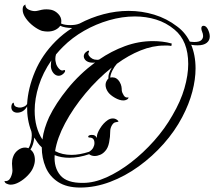

<svg xmlns="http://www.w3.org/2000/svg" viewBox="-31 -757 964 864"><path d="M330 87Q269 87 230.5 62Q192 37 174.5 -4.5Q157 -46 157 -94Q147 -103 139 -114Q131 -125 123 -138Q122 -123 117.5 -108.5Q113 -94 106 -84Q126 -69 126 -37Q126 -20 117 0Q110 16 93 33.5Q76 51 55.5 62.5Q35 74 17 74Q14 74 11 73.5Q8 73 5 72Q-5 69 -8 64.5Q-11 60 -11 58Q8 60 16.5 42.5Q25 25 25 10Q25 3 24 -4.5Q23 -12 23 -21Q23 -28 24 -36Q25 -44 29 -54Q35 -70 50 -81.5Q65 -93 82 -93Q90 -93 97 -90Q103 -98 107.5 -114.5Q112 -131 112 -148Q112 -153 111.5 -157.5Q111 -162 110 -166Q90 -218 91 -278Q75 -250 46 -250Q36 -250 28 -256Q20 -263 20 -275Q20 -286 25.5 -292.5Q31 -299 32 -288Q33 -280 42.5 -276Q52 -272 63 -273Q69 -274 77.5 -277.5Q86 -281 91 -289Q95 -360 126.5 -435Q158 -510 220 -572Q254 -606 294 -631Q279 -631 264.5 -633.5Q250 -636 240 -641Q233 -630 218 -622.5Q203 -615 183 -615Q172 -615 158 -618Q140 -624 119.5 -639.5Q99 -655 85 -675Q71 -695 71 -713Q71 -727 76 -731.5Q81 -736 83 -737Q83 -721 97.5 -714Q112 -707 126 -707Q132 -707 140 -709Q148 -711 157 -713Q166 -715 178 -715Q183 -715 188 -714.5Q193 -714 199 -713Q217 -709 231 -694.5Q245 -680 245 -662Q245 -655 244 -651Q260 -644 285 -644Q296 -644 306.5 -645.5Q317 -647 327 -651Q378 -678 434.5 -693Q491 -708 548 -708Q607 -708 663 -691Q719 -674 766 -638Q807 -608 828 -559Q849 -510 849 -449Q849 -400 834.5 -344.5Q820 -289 789 -230Q756 -167 705.5 -110Q655 -53 593.5 -8.5Q532 36 464.5 61.5Q397 87 330 87ZM343 66Q393 66 448.5 41Q504 16 559 -26.5Q614 -69 662.5 -123.5Q711 -178 745 -238Q782 -301 799 -360Q816 -419 816 -469Q816 -573 754 -624Q717 -655 671.5 -669Q626 -683 576 -683Q519 -683 460 -666Q401 -649 347.5 -618.5Q294 -588 252 -546Q235 -529 221 -512Q218 -502 218 -492Q218 -485 219.5 -479Q221 -473 222 -468Q227 -455 236.5 -446Q246 -437 255 -441Q257 -442 259 -442Q262 -442 262 -438Q262 -433 256 -427Q245 -416 233 -416Q220 -416 210 -427.5Q200 -439 198 -456V-463Q198 -468 198.5 -474Q199 -480 200 -485Q162 -430 143.5 -371.5Q125 -313 125 -259Q125 -182 160 -129Q163 -155 171 -180.5Q179 -206 190 -230Q220 -292 273.5 -358Q327 -424 397 -476Q394 -475 391 -475Q388 -475 385 -475Q372 -475 361.5 -480.5Q351 -486 347 -497Q346 -499 346 -503Q346 -514 354.5 -521.5Q363 -529 367 -529Q372 -529 368 -521Q364 -514 370 -505.5Q376 -497 386 -492Q394 -488 405 -488Q407 -488 410 -488Q413 -488 415 -489Q470 -527 531.5 -549.5Q593 -572 657 -572Q678 -572 699.5 -569.5Q721 -567 742 -561L740 -550Q732 -552 724 -552Q716 -552 708 -552Q656 -552 601.5 -530Q547 -508 495 -470Q484 -458 475 -440Q466 -422 465 -408Q468 -409 474 -409Q495 -409 507 -389Q514 -377 515.5 -367.5Q517 -358 517 -350Q518 -340 526 -327.5Q534 -315 547 -319V-318Q547 -312 538 -308Q532 -305 524 -305Q507 -305 486 -317Q465 -329 455 -343Q444 -359 444 -375Q444 -384 448 -391.5Q452 -399 456 -403L457 -404Q456 -417 461 -430Q466 -443 472 -453Q408 -402 353 -336Q298 -270 262 -202.5Q226 -135 217 -77Q249 -60 291 -60Q309 -60 328.5 -63.5Q348 -67 370 -74Q383 -82 388.5 -92.5Q394 -103 394 -113Q394 -138 372 -138H371Q367 -138 366 -141Q365 -144 369 -147Q374 -150 382 -150Q388 -150 391 -149Q400 -146 405 -136V-142Q405 -156 419.5 -179.5Q434 -203 453 -216Q464 -224 477 -224Q490 -224 500 -214Q502 -212 502 -210Q502 -209 490 -207Q480 -206 472.5 -193Q465 -180 465 -166Q465 -141 460 -116Q455 -91 443 -78Q433 -66 420 -60.5Q407 -55 395 -55Q381 -55 370 -63Q323 -47 281 -47Q244 -47 215 -59Q211 -3 240.5 32Q270 67 343 66ZM858 -553Q843 -553 832.5 -555Q822 -557 814 -561Q806 -564 806 -568Q806 -574 814 -572Q820 -570 828 -569Q836 -568 843 -568Q866 -568 874.5 -576Q883 -584 883 -595Q883 -604 878 -616Q877 -618 876 -621.5Q875 -625 875 -629Q875 -641 885 -641Q896 -641 904 -626Q913 -608 913 -593Q913 -575 899 -564Q885 -553 858 -553Z"/></svg>

Font: Fleur De Leah
Style: Regular
Weight: 400
Designer: Robert E. Leuschke
Foundry: Robert E. Leuschke
Version: Version 1.010; ttfautohint (v1.8.3)